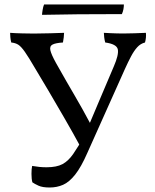

<svg xmlns="http://www.w3.org/2000/svg" viewBox="-20 -825 689 854"><path d="M201 9Q169 9 151.5 1Q134 -7 124 -14Q120 -29 120 -51.5Q120 -74 123 -87Q140 -84 155.5 -82.5Q171 -81 187 -81Q232 -81 258 -95Q284 -109 305.5 -140Q327 -171 356 -222Q388 -299 421 -376Q454 -453 486 -529Q509 -582 504 -605.5Q499 -629 448 -636Q445 -647 443.5 -659Q442 -671 442 -679Q457 -678 470.5 -677.5Q484 -677 497.5 -676.5Q511 -676 527 -676Q550 -676 578.5 -677Q607 -678 629 -679Q630 -668 629 -657.5Q628 -647 625 -636Q605 -631 590.5 -615Q576 -599 563 -574.5Q550 -550 536 -519L369 -146Q341 -82 314.5 -48.5Q288 -15 260.5 -3Q233 9 201 9ZM343 -163Q303 -237 265.5 -301.5Q228 -366 195.5 -421.5Q163 -477 135 -523Q107 -571 90.5 -594.5Q74 -618 61.5 -626Q49 -634 30 -636Q27 -648 26 -659.5Q25 -671 25 -679Q35 -678 49 -677.5Q63 -677 79.5 -676.5Q96 -676 113 -676Q130 -676 146 -676Q170 -676 203.5 -677Q237 -678 265 -679Q265 -670 263.5 -658.5Q262 -647 260 -636Q228 -634 214 -627Q200 -620 204 -601.5Q208 -583 229 -545Q256 -497 275 -464Q294 -431 311 -402Q328 -373 346.5 -340Q365 -307 390 -260ZM531 -805Q531 -795 529 -784Q527 -773 522 -762Q506 -762 454 -762Q402 -762 327.5 -761.5Q253 -761 167 -759Q167 -765 169.5 -780.5Q172 -796 176 -805Z"/></svg>

Font: Vollkorn
Style: Regular
Weight: 400
Designer: Friedrich Althausen
Foundry: Friedrich Althausen
Version: Version 5.001